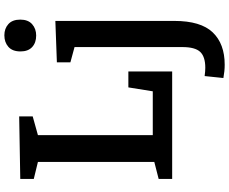

<svg xmlns="http://www.w3.org/2000/svg" viewBox="-105 -705 1051 881"><g transform="rotate(-90 420.5 -264.5)"><path d="M460 -201H533V0H40V-62L118 -82V-616L40 -635V-697L327 -702V-640L241 -616V-89H442ZM564 241Q549 241 534 239.5Q519 238 503 235L512 149Q535 152 550 152Q601 152 623 128.5Q645 105 645 47V-448L575 -467V-529L765 -536V10Q765 131 712.5 186Q660 241 564 241ZM698 -624Q665 -624 645 -642.5Q625 -661 625 -696Q625 -733 646 -751.5Q667 -770 699 -770Q730 -770 750.5 -751.5Q771 -733 771 -697Q771 -661 750 -642.5Q729 -624 698 -624Z"/></g></svg>

Font: Bitter SemiBold
Style: Regular
Weight: 600
Designer: Sol Matas, and Bitter project Authors
Foundry: Sol Matas
Version: Version 2.001